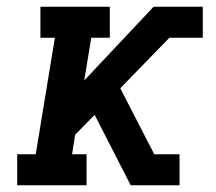

<svg xmlns="http://www.w3.org/2000/svg" viewBox="-20 -550 640 570"><path d="M31 0V-92H86L143 -438H100V-530H306V-438H251L230 -311L436 -530H582V-438H483L337 -288L438 -92H513V0H368L261 -209L203 -150L194 -92H237V0Z"/></svg>

Font: Iosevka Slab SmBdExObl
Style: Regular
Weight: 600
Width: 7
Italic angle: -9°
Monospace: yes
Designer: Belleve Invis
Foundry: Belleve Invis
Version: Version 11.1.0; ttfautohint (v1.8.3)